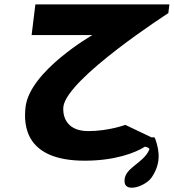

<svg xmlns="http://www.w3.org/2000/svg" viewBox="-20 -735 797 877"><path d="M383.3 -136.2C270.2 -136.2 266.4 -222 269.5 -247.5C285.4 -376.7 748.9 -675 748.9 -675L753.8 -715H141.6L124.4 -574.8H402.1C402.1 -574.8 117.1 -411.5 96.9 -247.5C86.1 -159.1 98.1 -1 366.7 -1C504.7 -1 597.1 -36.5 642 -65C653.6 -62.6 664.7 -58.6 661.5 -51C634.5 14 540.6 32 549.3 99C555.8 145 645 116 673 75C713.4 15 711.1 -40 688.8 -102C686.2 -109 680.7 -109.6 673.9 -106.7L552.5 -164.6C552.5 -164.6 475.9 -136.2 383.3 -136.2Z"/></svg>

Font: Hussar
Style: BdSuprExtOblOne
Weight: 700
Foundry: Cannot Into Space Fonts
Version: Version 2.00